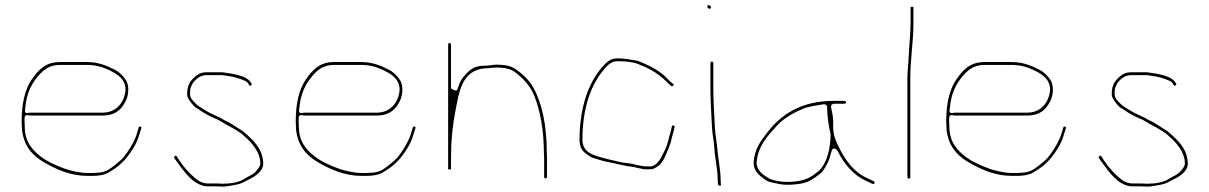

<svg xmlns="http://www.w3.org/2000/svg" viewBox="-20 -694 4610 732"><path d="M76.5 -283C80.9 -335.5 98.6 -373 125.6 -404.2C143.8 -425.3 165.9 -446.5 208 -446.5L311 -446.5C345.2 -446.5 371.1 -438.5 394.8 -427.3C416.3 -417.2 456.2 -398.4 458.5 -356.2C459.3 -342.1 453.8 -324.7 449.3 -314.6C437.1 -287.2 411.2 -264.5 372 -264.5H93.1C68.1 -256.6 76.2 -278.6 76.5 -283ZM92 -253.5H372C418.7 -253.5 443.1 -275.6 459.7 -309.4C471.2 -332.8 472.8 -367.8 460.8 -387.5C450.9 -403.7 435 -419.5 418.4 -427.8C386.5 -443.8 355.8 -457.5 311 -457.5H208C153.2 -457.5 125.4 -426.7 100.3 -389.9C75.2 -353.1 62.5 -298.7 62.5 -233C62.5 -224.4 63.5 -215.3 63.5 -206C63.5 -195.6 65.5 -187.6 67.2 -179.6C78.5 -127.1 110.4 -96.3 152.6 -72.4C195.8 -48 249.5 -23.5 312 -23.5L332 -23.5C363.1 -23.5 385.9 -29.3 401.5 -41C401.8 -41.2 402.4 -41.6 402.8 -41.9C443.5 -65.1 471.8 -99.2 495.1 -141.1C505.6 -160 510.8 -180.1 519 -205.7C520.1 -209 519.1 -210.4 515.3 -211.3C511.4 -212.1 509.8 -211 508.9 -208.3C505.2 -196.7 501.8 -181.3 495.4 -166.9C483.9 -141 467.9 -115 450.7 -94.1C442.1 -83.7 424 -69.4 414.7 -62.1C400.2 -50.9 382 -36 350.8 -35.5C346.6 -35 338.6 -34.5 332 -34.5H312C305.6 -34.5 299.5 -34.9 294.3 -35.6C262.9 -39.6 235.5 -46.4 207.1 -58.5C184 -68.3 158.9 -79.5 139.5 -94C108.8 -117.1 75.5 -148.6 74.5 -207.5C74.4 -215.4 73.5 -225 73.5 -233L73.5 -242C73.5 -262 90.4 -253.5 92 -253.5Z M806 5.5H771C759.2 5.5 743.2 -0.4 735.6 -5.9C706.3 -27 678.3 -59.1 659.5 -89.2L653.6 -98.1C649.5 -104.2 641.3 -96 644.3 -91.2C665.8 -62.4 688.5 -28 715.7 -5.8C728.8 4.8 750.9 16.5 771 16.5H806C814.6 16.5 821.6 17.5 827.7 17.5C844.5 17.5 865.3 13 882.7 9.7C901.7 6.1 912.7 -2.2 933.7 -12.3C955.8 -23 983.5 -43.7 983.5 -68.5C983.5 -125.9 945.4 -160.2 908.9 -191.5C902.8 -196.7 883.6 -207.5 872 -215.6L856.4 -225.4C848.8 -230.2 838.9 -233.2 827.4 -240.4C818 -246.3 807.2 -250.4 794.6 -256.7L779.7 -263.7C779.5 -263.8 779.1 -264 778.8 -264.1L764.7 -272.2C760.7 -274.5 757.4 -276.6 752.9 -279.7C744.9 -285.3 734 -289.1 722.6 -302.8C718.6 -307.4 704.5 -318.9 704.5 -335C704.5 -344.5 704.7 -356.3 708.8 -364.6L714.8 -376.6C715.1 -377.2 715.7 -378.1 716.2 -378.8C725.3 -390.1 741.8 -407.5 767 -407.5H826C830.9 -407.5 835.6 -406.1 841.5 -405.4C870.3 -402.2 893.6 -395.1 916.1 -385C924.2 -381.3 929.1 -370.8 930.3 -369.1C932.1 -366.4 933.7 -366.1 936.9 -368.3C943.5 -372.7 936.6 -378.9 933.8 -382.7C917.5 -405.4 874.1 -412 828.1 -418.5H767C747.6 -418.5 734.2 -411.5 722.4 -400.8C704 -384 693.5 -368.4 693.5 -335C693.5 -329 695.3 -322.6 699.6 -315.5C707.3 -303 721.4 -284.9 731.8 -280.5C732.4 -280.3 733.3 -279.8 733.9 -279.4L745.9 -271.4C755.7 -264.9 764.3 -259.3 774.6 -254.2L788.6 -247.2C797.8 -242.6 808.9 -239.6 821.8 -231.5C843.1 -217.3 863.3 -209.5 885.9 -194.4L900.9 -184.4C901.4 -184.1 902.3 -183.4 902.8 -182.8C910.2 -175.5 930.4 -158.9 939.9 -146.7C953.4 -129.3 972.5 -105 972.5 -70C972.5 -60.8 962.5 -48.8 958.2 -43.7C944.2 -26.2 922 -20.1 912.5 -13C893.1 1.6 856.7 6.5 828 6.5C822.3 6.5 816.1 5.5 806 5.5Z M1121.5 -283C1125.9 -335.5 1143.6 -373 1170.6 -404.2C1188.8 -425.3 1210.9 -446.5 1253 -446.5L1356 -446.5C1390.2 -446.5 1416.1 -438.5 1439.8 -427.3C1461.3 -417.2 1501.2 -398.4 1503.5 -356.2C1504.3 -342.1 1498.8 -324.7 1494.3 -314.6C1482.1 -287.2 1456.2 -264.5 1417 -264.5H1138.1C1113.1 -256.6 1121.2 -278.6 1121.5 -283ZM1137 -253.5H1417C1463.7 -253.5 1488.1 -275.6 1504.7 -309.4C1516.2 -332.8 1517.8 -367.8 1505.8 -387.5C1495.9 -403.7 1480 -419.5 1463.4 -427.8C1431.5 -443.8 1400.8 -457.5 1356 -457.5H1253C1198.2 -457.5 1170.4 -426.7 1145.3 -389.9C1120.2 -353.1 1107.5 -298.7 1107.5 -233C1107.5 -224.4 1108.5 -215.3 1108.5 -206C1108.5 -195.6 1110.5 -187.6 1112.2 -179.6C1123.5 -127.1 1155.4 -96.3 1197.6 -72.4C1240.8 -48 1294.5 -23.5 1357 -23.5L1377 -23.5C1408.1 -23.5 1430.9 -29.3 1446.5 -41C1446.8 -41.2 1447.4 -41.6 1447.8 -41.9C1488.5 -65.1 1516.8 -99.2 1540.1 -141.1C1550.6 -160 1555.8 -180.1 1564 -205.7C1565.1 -209 1564.1 -210.4 1560.3 -211.3C1556.4 -212.1 1554.8 -211 1553.9 -208.3C1550.2 -196.7 1546.8 -181.3 1540.4 -166.9C1528.9 -141 1512.9 -115 1495.7 -94.1C1487.1 -83.7 1469 -69.4 1459.7 -62.1C1445.2 -50.9 1427 -36 1395.8 -35.5C1391.6 -35 1383.6 -34.5 1377 -34.5H1357C1350.6 -34.5 1344.5 -34.9 1339.3 -35.6C1307.9 -39.6 1280.5 -46.4 1252.1 -58.5C1229 -68.3 1203.9 -79.5 1184.5 -94C1153.8 -117.1 1120.5 -148.6 1119.5 -207.5C1119.4 -215.4 1118.5 -225 1118.5 -233L1118.5 -242C1118.5 -262 1135.4 -253.5 1137 -253.5Z M1699.5 -47.7V-97C1699.5 -156.8 1705.9 -219.3 1716.2 -271C1729.9 -339 1739.1 -426.5 1829 -433.5C1829.3 -433.5 1829.7 -433.5 1830 -433.5C1845.3 -433.5 1856.2 -436.5 1874 -436.5C1897.8 -436.5 1921.7 -433.5 1940.1 -421.3C1972.3 -397.9 2001.3 -367.8 2016.6 -329.6C2040.1 -270.9 2052.9 -198.1 2053.5 -116.5C2053.6 -109.4 2054.5 -100.4 2054.5 -93V-19C2054.5 -16 2057.3 -13.5 2059.5 -13.5C2062.3 -13.5 2065.5 -17 2065.5 -19V-93C2065.5 -100.2 2064.5 -108.4 2064.5 -117C2064.5 -212.5 2047.1 -298.7 2014.1 -358.9C1998.1 -388 1975.5 -409.2 1946.8 -429.8C1929.4 -442.2 1905.8 -447.5 1874 -447.5C1859.1 -447.5 1846.9 -443.5 1828 -443.5C1792.7 -443.5 1777.5 -432.8 1758.8 -414.2C1740.8 -396.1 1733 -382.3 1723.9 -353.3C1720.4 -341.8 1699.5 -357 1699.5 -357V-525C1699.5 -527 1696 -530.5 1694 -530.5C1692 -530.5 1688.5 -527 1688.5 -525L1688.5 -48.2C1692.9 -48.5 1696.2 -48.2 1699.5 -47.7Z M2545.9 -374.7C2539.3 -379.4 2532.8 -384.7 2526.5 -391.8C2499.6 -422.2 2457 -444.2 2413.5 -461.3C2405.3 -464.6 2387.2 -465.1 2371.8 -468.7L2354.7 -470.6C2348.1 -471.3 2340.6 -471.5 2333 -471.5C2313.5 -471.5 2298.8 -462.2 2287 -450.3C2225.5 -388 2189.5 -287.8 2189.5 -161C2189.5 -142.4 2193.2 -131.9 2200.4 -120.9C2204.7 -114.4 2229.8 -95.2 2240.6 -92C2258.6 -86.7 2279.7 -79.4 2298.1 -76.3C2325 -71.8 2346.2 -64.5 2374.8 -60.4L2388.8 -58.4C2408.2 -55.6 2425.7 -48.5 2445.4 -48.5C2467.6 -48.5 2469.8 -48.2 2484.2 -57.5C2501.1 -68.3 2509.2 -81.2 2518.4 -103.6C2525.9 -121.9 2535.1 -139.8 2538.7 -157.5C2542.9 -178.1 2548.7 -191.2 2551.7 -209.1C2552.3 -212.8 2552.7 -214.2 2548 -215.3C2543.3 -216.4 2541.8 -214.8 2541.4 -212.1C2538 -191.5 2531.7 -176.9 2528.2 -160.4C2524.1 -140.9 2516.8 -124.6 2508 -108.1C2500.1 -93.2 2490.9 -68.8 2465 -60.1C2463.9 -59.8 2462.3 -59.5 2461 -59.5H2447C2426.7 -59.5 2406.3 -65.9 2390.4 -69.3C2377.8 -72 2358.2 -72.5 2341.8 -76.9C2324.2 -81.6 2299 -86.1 2279.4 -92C2252.5 -100 2200.5 -108.3 2200.5 -161C2200.5 -281 2232.6 -379 2294.8 -442.5C2303.8 -451.6 2315.8 -460.5 2333 -460.5C2359.5 -460.5 2388.3 -459 2410.4 -450.7C2444.5 -437.9 2471.4 -424.1 2498.7 -402.8C2516.8 -388.8 2526 -375.7 2539.1 -366.3C2544 -363 2552.3 -370.4 2545.9 -374.7Z M2688.5 -454V-356C2688.5 -310.1 2692.2 -254.6 2694.5 -207.6C2695.6 -183.3 2702 -156.2 2703.5 -128.7C2705.7 -88.4 2716.3 -50.9 2716.5 -3.4L2717.4 9.6C2718.2 13.8 2729.1 17.6 2728.5 9.9L2727.5 -4.1C2727.5 -4.3 2727.5 -4.7 2727.5 -5C2727.5 -48 2718.2 -82.7 2714.5 -130C2712.7 -153.3 2706.8 -181.5 2705.5 -208.4C2703.3 -254 2699.5 -309.2 2699.5 -356V-454C2699.5 -456 2696 -459.5 2694 -459.5C2692 -459.5 2688.5 -456 2688.5 -454ZM2676.5 -669.5C2676.5 -665.1 2681.2 -660.5 2685 -660.5C2688.1 -660.5 2690.5 -662.7 2690.5 -666.5C2690.5 -669.9 2686.2 -674.5 2681.5 -674.5C2678.3 -674.5 2676.5 -672.7 2676.5 -669.5Z M3119.2 -296.4C3130.6 -298 3133.5 -288.9 3133.5 -284C3133.5 -266.3 3134.7 -252.4 3136.4 -240.9C3138.4 -226.9 3141.3 -200.6 3145.9 -187C3146.2 -185.9 3146.5 -184.3 3146.5 -183C3146.5 -129.1 3133.8 -74.1 3102.8 -43.2C3102.5 -42.9 3102 -42.3 3101.5 -42L3081.4 -26.9C3054.1 -7.1 3020.7 -0.5 2978 -0.5C2969.9 -0.5 2961.6 -1.2 2952.9 -2.7C2942.5 -4.4 2921.6 -6.7 2906.8 -16.8C2893.2 -26 2864.5 -41.5 2864.5 -75C2864.5 -75.3 2864.5 -75.8 2864.6 -76.2C2871.2 -142.2 2907.7 -175.2 2939.5 -212.2C2966.5 -243.5 3008.7 -265.9 3046.2 -281.5C3046.5 -281.7 3047.1 -281.9 3047.6 -282C3070.8 -288.7 3093.2 -292.7 3119.2 -296.4ZM3148.7 -283.5C3146 -297.3 3157.6 -298.5 3161 -298.5H3200C3203 -298.5 3205.5 -301.3 3205.5 -303.5C3205.5 -306.3 3202 -309.5 3200 -309.5H3160C3035.9 -309.5 2959.5 -259.4 2904.9 -188.4C2879.4 -155.2 2857.6 -127.1 2853.5 -78C2851.2 -51.1 2864.9 -34.2 2882.8 -19.8C2897.1 -8.3 2905.4 -1.4 2923.2 1.7C2941.2 4.9 2957.9 10.5 2978 10.5C2998.9 10.5 3017.3 9 3035.8 5.7C3066.2 0.2 3085.5 -15.3 3109.3 -33.9C3119.1 -41.5 3131 -63.6 3138.7 -80.2C3142.7 -89 3145 -101.6 3150.1 -117C3158 -140.5 3173.2 -118.6 3173.2 -118.6C3199 -67 3234.7 -25.2 3284.2 -3.4L3307.1 7.6C3312.8 9.8 3317.6 -0.2 3311.8 -2.6L3288.8 -13.6C3231.8 -38.1 3196.7 -91.4 3171.6 -146.9C3162.3 -167.3 3156.5 -183.8 3156.5 -211V-231C3156.5 -249.6 3152.6 -264.3 3148.7 -283.5Z M3445 -12.5C3447 -12.5 3450.5 -16 3450.5 -18V-397C3450.5 -467.5 3462.5 -536.2 3462.5 -604V-667.4C3462.2 -667.4 3459.1 -667.5 3457 -667.5C3454.8 -667.5 3454.6 -667.5 3451.5 -667.4V-604C3451.5 -569.2 3447.3 -534.4 3445.5 -500.3L3443.5 -462.3C3442.3 -439 3439.5 -419.3 3439.5 -397L3439.5 -18C3439.5 -16 3443 -12.5 3445 -12.5Z M3601.5 -283C3605.9 -335.5 3623.6 -373 3650.6 -404.2C3668.8 -425.3 3690.9 -446.5 3733 -446.5L3836 -446.5C3870.2 -446.5 3896.1 -438.5 3919.8 -427.3C3941.3 -417.2 3981.2 -398.4 3983.5 -356.2C3984.3 -342.1 3978.8 -324.7 3974.3 -314.6C3962.1 -287.2 3936.2 -264.5 3897 -264.5H3618.1C3593.1 -256.6 3601.2 -278.6 3601.5 -283ZM3617 -253.5H3897C3943.7 -253.5 3968.1 -275.6 3984.7 -309.4C3996.2 -332.8 3997.8 -367.8 3985.8 -387.5C3975.9 -403.7 3960 -419.5 3943.4 -427.8C3911.5 -443.8 3880.8 -457.5 3836 -457.5H3733C3678.2 -457.5 3650.4 -426.7 3625.3 -389.9C3600.2 -353.1 3587.5 -298.7 3587.5 -233C3587.5 -224.4 3588.5 -215.3 3588.5 -206C3588.5 -195.6 3590.5 -187.6 3592.2 -179.6C3603.5 -127.1 3635.4 -96.3 3677.6 -72.4C3720.8 -48 3774.5 -23.5 3837 -23.5L3857 -23.5C3888.1 -23.5 3910.9 -29.3 3926.5 -41C3926.8 -41.2 3927.4 -41.6 3927.8 -41.9C3968.5 -65.1 3996.8 -99.2 4020.1 -141.1C4030.6 -160 4035.8 -180.1 4044 -205.7C4045.1 -209 4044.1 -210.4 4040.3 -211.3C4036.4 -212.1 4034.8 -211 4033.9 -208.3C4030.2 -196.7 4026.8 -181.3 4020.4 -166.9C4008.9 -141 3992.9 -115 3975.7 -94.1C3967.1 -83.7 3949 -69.4 3939.7 -62.1C3925.2 -50.9 3907 -36 3875.8 -35.5C3871.6 -35 3863.6 -34.5 3857 -34.5H3837C3830.6 -34.5 3824.5 -34.9 3819.3 -35.6C3787.9 -39.6 3760.5 -46.4 3732.1 -58.5C3709 -68.3 3683.9 -79.5 3664.5 -94C3633.8 -117.1 3600.5 -148.6 3599.5 -207.5C3599.4 -215.4 3598.5 -225 3598.5 -233L3598.5 -242C3598.5 -262 3615.4 -253.5 3617 -253.5Z M4331 5.5H4296C4284.2 5.5 4268.2 -0.4 4260.6 -5.9C4231.3 -27 4203.3 -59.1 4184.5 -89.2L4178.6 -98.1C4174.5 -104.2 4166.3 -96 4169.3 -91.2C4190.8 -62.4 4213.5 -28 4240.7 -5.8C4253.8 4.8 4275.9 16.5 4296 16.5H4331C4339.6 16.5 4346.6 17.5 4352.7 17.5C4369.5 17.5 4390.3 13 4407.7 9.7C4426.7 6.1 4437.7 -2.2 4458.7 -12.3C4480.8 -23 4508.5 -43.7 4508.5 -68.5C4508.5 -125.9 4470.4 -160.2 4433.9 -191.5C4427.8 -196.7 4408.6 -207.5 4397 -215.6L4381.4 -225.4C4373.8 -230.2 4363.9 -233.2 4352.4 -240.4C4343 -246.3 4332.2 -250.4 4319.6 -256.7L4304.7 -263.7C4304.5 -263.8 4304.1 -264 4303.8 -264.1L4289.7 -272.2C4285.7 -274.5 4282.4 -276.6 4277.9 -279.7C4269.9 -285.3 4259 -289.1 4247.6 -302.8C4243.6 -307.4 4229.5 -318.9 4229.5 -335C4229.5 -344.5 4229.7 -356.3 4233.8 -364.6L4239.8 -376.6C4240.1 -377.2 4240.7 -378.1 4241.2 -378.8C4250.3 -390.1 4266.8 -407.5 4292 -407.5H4351C4355.9 -407.5 4360.6 -406.1 4366.5 -405.4C4395.3 -402.2 4418.6 -395.1 4441.1 -385C4449.2 -381.3 4454.1 -370.8 4455.3 -369.1C4457.1 -366.4 4458.7 -366.1 4461.9 -368.3C4468.5 -372.7 4461.6 -378.9 4458.8 -382.7C4442.5 -405.4 4399.1 -412 4353.1 -418.5H4292C4272.6 -418.5 4259.2 -411.5 4247.4 -400.8C4229 -384 4218.5 -368.4 4218.5 -335C4218.5 -329 4220.3 -322.6 4224.6 -315.5C4232.3 -303 4246.4 -284.9 4256.8 -280.5C4257.4 -280.3 4258.3 -279.8 4258.9 -279.4L4270.9 -271.4C4280.7 -264.9 4289.3 -259.3 4299.6 -254.2L4313.6 -247.2C4322.8 -242.6 4333.9 -239.6 4346.8 -231.5C4368.1 -217.3 4388.3 -209.5 4410.9 -194.4L4425.9 -184.4C4426.4 -184.1 4427.3 -183.4 4427.8 -182.8C4435.2 -175.5 4455.4 -158.9 4464.9 -146.7C4478.4 -129.3 4497.5 -105 4497.5 -70C4497.5 -60.8 4487.5 -48.8 4483.2 -43.7C4469.2 -26.2 4447 -20.1 4437.5 -13C4418.1 1.6 4381.7 6.5 4353 6.5C4347.3 6.5 4341.1 5.5 4331 5.5Z"/></svg>

Font: CiSf OpenHand
Style: Hln
Weight: 400
Foundry: Cannot Into Space Fonts
Version: Version 0.7892